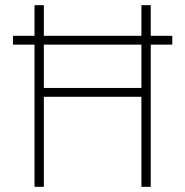

<svg xmlns="http://www.w3.org/2000/svg" viewBox="-20 -720 714 740"><path d="M113 0V-548H30V-582H113V-700H149V-582H525V-700H561V-582H644V-548H561V0H525V-347H149V0ZM149 -381H525V-548H149Z"/></svg>

Font: Overpass Thin
Style: Regular
Weight: 250
Designer: Delve Withrington, Dave Bailey, Thomas Jockin
Foundry: Delve Fonts LLC
Version: Version 4.000